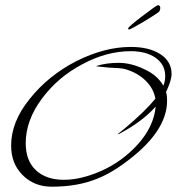

<svg xmlns="http://www.w3.org/2000/svg" viewBox="-20 -659 667 724"><path d="M175 45Q109 45 65 1Q22 -42 22 -110Q22 -200 92 -286Q162 -374 267 -428Q374 -482 473 -482Q543 -482 585 -454.5Q627 -427 627 -380Q627 -356 606 -312Q610 -301 610 -279Q610 -182 502 -86Q418 -13 346 15Q273 45 175 45ZM221 19Q287 19 365 -16Q442 -51 500 -115Q560 -182 567 -257Q516 -200 431 -155Q424 -152 424 -154Q424 -153 452 -176Q529 -241 566 -287Q559 -326 528.5 -355.5Q498 -385 453 -398Q443 -401 428.5 -402Q414 -403 391 -404Q375 -406 361.5 -407Q348 -408 343 -409L346 -411Q382 -422 427 -422Q475 -422 524 -398Q573 -376 596 -336Q603 -353 603 -372Q603 -415 567.5 -440.5Q532 -466 473 -466Q382 -466 291 -417Q199 -369 138 -287Q77 -205 77 -119Q77 -53 115.5 -17Q154 19 221 19ZM467 -547.6Q463.4 -547.6 463.4 -552.1Q463.4 -557.6 517 -598.5Q570.6 -639.4 575.2 -639.4Q584.3 -639.4 584.3 -629.4Q584.3 -619.4 578.8 -613.9Q576.1 -612.1 564.3 -603.9Q552.5 -595.7 522.5 -577.6Q502.5 -565.7 485.6 -556.6Q468.8 -547.6 467 -547.6Z"/></svg>

Font: Qwigley
Style: Regular
Weight: 400
Designer: Robert E. Leuschke
Foundry: Robert E. Leuschke
Version: Version 1.010; ttfautohint (v1.8.3)